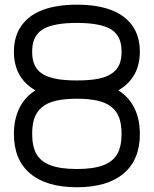

<svg xmlns="http://www.w3.org/2000/svg" viewBox="-20 -789 648 809"><path d="M304 -450Q357.9 -450 394.5 -457.3Q431.2 -464.6 452.6 -480.3Q474.1 -496.1 483.2 -517.8Q492.2 -539.6 492.2 -571Q492.2 -595.9 486.6 -614.7Q481 -633.5 467.8 -648.6Q454.6 -663.6 432.9 -673Q411.1 -682.4 379.2 -687.4Q347.2 -692.4 304 -692.4Q260.7 -692.4 228.6 -687.4Q196.5 -682.4 174.9 -673Q153.3 -663.6 140.1 -648.6Q127 -633.5 121.2 -614.7Q115.5 -595.9 115.5 -571Q115.5 -546.1 121.2 -527.3Q127 -508.5 140.1 -493.5Q153.3 -478.5 174.9 -469.1Q196.5 -459.7 228.6 -454.8Q260.7 -450 304 -450ZM129.2 -408.4Q85 -433.1 61.8 -474.2Q38.6 -515.4 38.6 -571.3Q38.6 -636.5 70.6 -681.2Q102.5 -725.8 161.5 -747.6Q220.5 -769.3 304 -769.3Q387.5 -769.3 446.4 -747.6Q505.4 -725.8 537.4 -681.2Q569.3 -636.5 569.3 -571.3Q569.3 -515.6 545.8 -474.2Q522.2 -432.9 478.5 -408.4Q523.2 -380.4 546.3 -333.6Q569.3 -286.9 569.3 -224.1Q569.3 -115.5 500.6 -57.7Q431.9 0 304 0Q176 0 107.3 -57.7Q38.6 -115.5 38.6 -224.1Q38.6 -286.9 61.8 -333.7Q85 -380.6 129.2 -408.4ZM115.5 -225.1Q115.5 -172.4 133.3 -140.5Q151.1 -108.6 192.6 -92.8Q234.1 -76.9 304 -76.9Q373.8 -76.9 415.2 -92.8Q456.5 -108.6 474.4 -140.5Q492.2 -172.4 492.2 -225.1Q492.2 -264.6 482.5 -291.9Q472.9 -319.1 450.7 -337.5Q428.5 -356 392.6 -364.5Q356.7 -373 304 -373Q251.2 -373 215.3 -364.5Q179.4 -356 157.2 -337.5Q135 -319.1 125.2 -291.9Q115.5 -264.6 115.5 -225.1Z"/></svg>

Font: Tecnico
Style: Grueso
Weight: 700
Version: Version 1.3